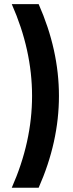

<svg xmlns="http://www.w3.org/2000/svg" viewBox="-20 -718 352 924"><path d="M166 -698.2Q263.7 -477.5 263.7 -256.3Q263.7 -35.2 166 185.5H36.6Q134.3 -35.2 134.3 -256.3Q134.3 -477.5 36.6 -698.2Z"/></svg>

Font: SansationBold
Style: Bold
Weight: 700
Designer: Bernd Montag
Version: Version 1.301